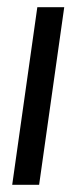

<svg xmlns="http://www.w3.org/2000/svg" viewBox="-20 -515 213 535"><path d="M14 0 84 -495H159L89 0Z"/></svg>

Font: Alumni Sans Thin Medium
Style: Italic
Weight: 500
Italic angle: -8°
Version: Version 1.016